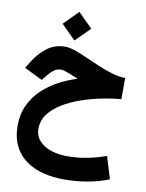

<svg xmlns="http://www.w3.org/2000/svg" viewBox="-109 -790 917 1204"><g transform="rotate(10 349.5 -188.0)"><path d="M296.9 -714.4 388.2 -623 296.9 -532.2 206.1 -623ZM651.4 -356 650.9 -221.2Q593.3 -216.3 527.6 -203.1Q461.9 -189.9 398.9 -168Q335.9 -146 284.2 -114.5Q232.4 -83 201.7 -42Q170.9 -1 170.9 50.8Q170.9 96.2 199 127.4Q227.1 158.7 273.9 174.6Q320.8 190.4 377 190.4Q448.2 190.4 511.7 177Q575.2 163.6 624.5 145L667.5 286.6Q599.1 313.5 526.6 325.4Q454.1 337.4 384.8 337.4Q313.5 337.4 251 321.8Q188.5 306.2 140.9 272.2Q93.3 238.3 66.2 184.3Q39.1 130.4 39.1 53.7Q39.1 -18.6 66.2 -76.2Q93.3 -133.8 139.2 -177.2Q185.1 -220.7 241.9 -251Q298.8 -281.2 358.4 -299.3Q315.4 -317.9 287.6 -327.9Q259.8 -337.9 247.1 -337.9Q221.2 -337.9 200.2 -321.5Q179.2 -305.2 166.5 -288.6L138.2 -252.9L22.5 -309.6L46.9 -349.6Q81.5 -406.7 131.3 -445.3Q181.2 -483.9 247.6 -483.9Q275.4 -483.9 312 -471.2Q348.6 -458.5 391.1 -439.5Q433.6 -420.4 478.5 -401.4Q523.4 -382.3 567.4 -369.4Q611.3 -356.4 651.4 -356Z"/></g></svg>

Font: Vazirmatn UI FD Black
Style: Regular
Weight: 900
Designer: Saber Rastikerdar
Foundry: Saber Rastikerdar
Version: Version 33.003